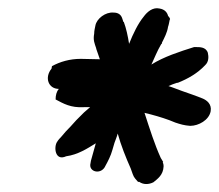

<svg xmlns="http://www.w3.org/2000/svg" viewBox="-20 -550 539 473"><path d="M107 -381C89 -359 99 -331 125 -331C119 -324 117 -315 117 -305C136 -295 154 -284 187 -286H202L187 -273L168 -254C159 -244 151 -235 142 -226L130 -212C128 -210 124 -206 121 -201C112 -189 115 -152 143 -165C172 -169 195 -184 216 -197C212 -183 208 -169 204 -154L203 -148C197 -126 230 -118 240 -142C245 -151 253 -166 257 -181L262 -198C264 -204 268 -213 270 -221C278 -192 290 -162 302 -135L307 -121C310 -112 315 -108 320 -102H323C333 -95 346 -95 358 -101C369 -110 382 -119 383 -140C383 -145 382 -148 381 -150L382 -151L376 -161C361 -194 349 -232 336 -272C357 -267 378 -261 397 -254L412 -248C424 -244 434 -241 448 -240H449C469 -240 495 -254 499 -276C502 -294 489 -303 480 -307C463 -314 445 -320 428 -326L412 -332C406 -334 402 -336 395 -338C402 -341 409 -344 416 -346H418C443 -356 466 -369 485 -389C495 -398 494 -411 492 -420C487 -435 471 -434 461 -434H458C423 -423 383 -410 353 -391C361 -408 367 -424 377 -441L379 -443V-445C385 -457 392 -470 394 -484C396 -489 397 -497 398 -501L399 -503C398 -507 396 -508 394 -511C392 -519 386 -527 373 -529C356 -533 342 -520 334 -509C320 -492 308 -467 298 -442C295 -461 291 -480 285 -496H284L281 -505C278 -514 271 -519 260 -519C240 -521 218 -504 215 -487C214 -481 212 -475 212 -467C209 -451 213 -443 217 -431V-430C220 -421 222 -415 226 -404C209 -404 195 -405 179 -405C152 -405 128 -398 108 -387Z"/></svg>

Font: Scribbler
Style: ExBdIta
Weight: 800
Designer: Mew Too
Foundry: Cannot Into Space Fonts
Version: Version 1.001